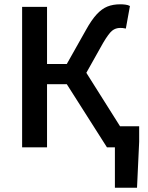

<svg xmlns="http://www.w3.org/2000/svg" viewBox="-20 -686 688 894"><path d="M83 0V-654H199V-388H291L380 -546Q406 -593 430 -619Q454 -645 480 -655.5Q506 -666 540 -666Q551 -666 563.5 -664.5Q576 -663 585 -658L566 -553Q558 -555 551.5 -555.5Q545 -556 540 -556Q518 -556 502 -543Q486 -530 460 -486L382 -347L539 -98H628V-26L618 188H515V0H478L291 -294H199V0Z"/></svg>

Font: Source Sans Pro SemiBold
Style: Regular
Weight: 600
Designer: Paul D. Hunt
Foundry: Adobe Systems Incorporated
Version: Version 2.045;hotconv 1.0.109;makeotfexe 2.5.65596